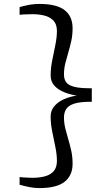

<svg xmlns="http://www.w3.org/2000/svg" viewBox="-20 -824 540 980"><path d="M181 136Q155 136 131.2 131.2Q107.5 126.5 80 119V79.5Q83.5 80.5 98 81.5Q112.5 82.5 127.8 83Q143 83.5 147.5 83.5Q179 83.5 207.2 76.5Q235.5 69.5 253 50.8Q270.5 32 270.5 -3Q270.5 -35.5 262.5 -74.2Q254.5 -113 246.5 -153Q238.5 -193 238.5 -229Q238.5 -261 258.2 -283.2Q278 -305.5 308.5 -318.5Q339 -331.5 371.5 -336Q339 -341 308.5 -353Q278 -365 258.2 -386Q238.5 -407 238.5 -439Q238.5 -475 246.5 -515.2Q254.5 -555.5 262.5 -594.5Q270.5 -633.5 270.5 -666Q270.5 -700 252.8 -718.8Q235 -737.5 206.8 -744.5Q178.5 -751.5 147.5 -751.5Q144 -751.5 128.8 -751.2Q113.5 -751 98.5 -750.2Q83.5 -749.5 80 -748.5V-788Q108 -795.5 131.2 -799.8Q154.5 -804 180.5 -804Q268.5 -804 309.5 -772.5Q350.5 -741 350.5 -680Q350.5 -645 343.8 -614.5Q337 -584 328.5 -555.8Q320 -527.5 313.2 -500Q306.5 -472.5 306.5 -444Q306.5 -420 317.8 -404.2Q329 -388.5 359.5 -380.8Q390 -373 448.5 -373.5V-304.5Q390 -305 359.5 -295.2Q329 -285.5 317.8 -267.2Q306.5 -249 306.5 -225Q306.5 -196.5 313.2 -169Q320 -141.5 328.5 -113.2Q337 -85 343.8 -54.2Q350.5 -23.5 350.5 12Q350.5 72 309.5 104Q268.5 136 181 136Z"/></svg>

Font: Merriweather 20pt Light
Style: Regular
Weight: 300
Version: Version 2.100